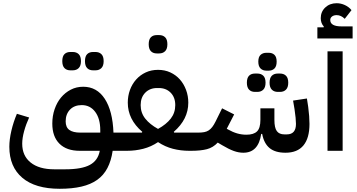

<svg xmlns="http://www.w3.org/2000/svg" viewBox="-20 -937 2221 1193"><path d="M351 236Q199 236 118.5 167.5Q38 99 38 -25Q38 -70 50.5 -124Q63 -178 85 -230L161 -207Q142 -166 130 -122.5Q118 -79 118 -44Q118 31 170.5 73Q223 115 317 115H385Q488 115 538.5 87.5Q589 60 600 0H475Q394 0 349.5 -44Q305 -88 305 -169Q305 -217 319.5 -259Q334 -301 359.5 -331.5Q385 -362 420 -380Q455 -398 497 -398Q582 -398 631 -323Q680 -248 685 -113H733V-24L709 0H680Q671 62 647.5 107Q624 152 584 180.5Q544 209 486 222.5Q428 236 351 236ZM388 -183Q388 -146 411 -129.5Q434 -113 479 -113H603V-128Q603 -200 571.5 -242Q540 -284 488 -284Q442 -284 415 -256Q388 -228 388 -183ZM558 -500Q535 -500 521.5 -514Q508 -528 508 -557Q508 -587 521.5 -600.5Q535 -614 558 -614H573Q596 -614 610 -600.5Q624 -587 624 -557Q624 -528 610 -514Q596 -500 573 -500ZM417 -500Q394 -500 380.5 -514Q367 -528 367 -557Q367 -587 380.5 -600.5Q394 -614 417 -614H432Q455 -614 469 -600.5Q483 -587 483 -557Q483 -528 469 -514Q455 -500 432 -500Z M709 -89 733 -113H862L864 -118Q774 -195 774 -299Q774 -341 787.5 -378Q801 -415 826 -443Q851 -471 885.5 -487Q920 -503 962 -503Q1004 -503 1038.5 -487Q1073 -471 1097.5 -443.5Q1122 -416 1136 -378.5Q1150 -341 1150 -299Q1150 -196 1060 -118L1062 -113H1192V-24L1168 0H1156Q1103 0 1054.5 -12.5Q1006 -25 962 -54Q919 -25 870 -12.5Q821 0 769 0H709ZM962 -136Q1013 -164 1041 -200Q1069 -236 1069 -284Q1069 -332 1040.5 -361Q1012 -390 967 -390H956Q911 -390 882.5 -361Q854 -332 854 -284Q854 -236 882.5 -200Q911 -164 962 -136ZM954 -605Q931 -605 917.5 -619Q904 -633 904 -662Q904 -692 917.5 -705.5Q931 -719 954 -719H969Q992 -719 1006 -705.5Q1020 -692 1020 -662Q1020 -633 1006 -619Q992 -605 969 -605Z M1168 -89 1192 -113H1212Q1233 -113 1249 -116Q1265 -119 1277 -127Q1289 -135 1299 -148Q1309 -161 1319 -181L1360 -264L1435 -226L1389 -137L1396 -133Q1426 -116 1454 -108Q1482 -100 1511 -100Q1556 -100 1577 -120.5Q1598 -141 1598 -192V-264H1685V-192Q1685 -143 1700 -122.5Q1715 -102 1747 -102H1762Q1819 -102 1819 -167Q1819 -199 1810 -259L1801 -312L1887 -325L1895 -273Q1899 -243 1901 -216Q1903 -189 1903 -167Q1903 -79 1865.5 -33.5Q1828 12 1754 12Q1690 12 1655 -17Q1620 -46 1609 -105H1603Q1586 12 1492 12Q1463 12 1432.5 1Q1402 -10 1360 -35L1333 -51Q1304 -20 1265.5 -10Q1227 0 1168 0ZM1706 -366Q1683 -366 1669 -380Q1655 -394 1655 -423Q1655 -453 1669 -466.5Q1683 -480 1706 -480H1720Q1743 -480 1757 -466.5Q1771 -453 1771 -423Q1771 -394 1757 -380Q1743 -366 1720 -366ZM1564 -366Q1541 -366 1527.5 -380Q1514 -394 1514 -423Q1514 -453 1527.5 -466.5Q1541 -480 1564 -480H1579Q1602 -480 1616 -466.5Q1630 -453 1630 -423Q1630 -394 1616 -380Q1602 -366 1579 -366ZM1635 -498Q1613 -498 1599 -511.5Q1585 -525 1585 -554Q1585 -583 1599 -596Q1613 -609 1635 -609H1650Q1672 -609 1685.5 -596Q1699 -583 1699 -554Q1699 -525 1685.5 -511.5Q1672 -498 1650 -498Z M2015 -618H2109V0H2015ZM1952 -767H1991L1992 -772Q1973 -793 1973 -824Q1973 -864 2001 -890.5Q2029 -917 2072 -917Q2098 -917 2123 -905.5Q2148 -894 2164 -874L2122 -820Q2099 -843 2072 -843Q2054 -843 2043 -834.5Q2032 -826 2032 -813Q2032 -773 2102 -773H2171V-698H1952Z"/></svg>

Font: IBM Plex Sans Arabic Medium
Style: Regular
Weight: 500
Designer: Mike Abbink, Paul van der Laan, Pieter van Rosmalen, Wael Morcos, Khajak Apelian
Foundry: Bold Monday
Version: Version 1.1